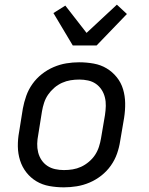

<svg xmlns="http://www.w3.org/2000/svg" viewBox="-20 -795 640 823"><path d="M254 8Q222 8 191.5 2.5Q161 -3 136 -18Q111 -33 93 -56Q75 -79 66 -107.5Q57 -136 56.5 -167Q56 -198 62 -230L78 -330Q83 -357 92.5 -384Q102 -411 119 -435Q136 -459 159.5 -477.5Q183 -496 210 -507.5Q237 -519 264.5 -523.5Q292 -528 319 -528Q351 -528 381.5 -522.5Q412 -517 437 -502Q462 -487 480.5 -464Q499 -441 507.5 -412.5Q516 -384 516.5 -353Q517 -322 512 -290L495 -190Q491 -163 481.5 -136Q472 -109 455 -85Q438 -61 414.5 -42.5Q391 -24 364 -12.5Q337 -1 309 3.5Q281 8 254 8ZM254 -66Q273 -66 291.5 -69Q310 -72 327.5 -80Q345 -88 361 -101.5Q377 -115 387.5 -131Q398 -147 404 -165.5Q410 -184 413 -202L430 -302Q433 -322 433.5 -341Q434 -360 429.5 -378Q425 -396 415 -411Q405 -426 390.5 -436Q376 -446 357.5 -450Q339 -454 320 -454Q301 -454 282.5 -451Q264 -448 246 -440Q228 -432 212.5 -418.5Q197 -405 186 -389Q175 -373 169 -354.5Q163 -336 160 -318L144 -218Q140 -198 139.5 -179Q139 -160 143.5 -142Q148 -124 158 -109Q168 -94 183 -84Q198 -74 216.5 -70Q235 -66 254 -66ZM292 -600 209 -739 260 -771 351 -654 481 -775 524 -735 394 -600Z"/></svg>

Font: Iosevka Aile Oblique
Style: Regular
Weight: 400
Italic angle: -9°
Designer: Belleve Invis
Foundry: Belleve Invis
Version: Version 31.1.0; ttfautohint (v1.8.4)